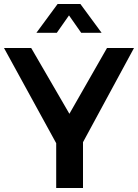

<svg xmlns="http://www.w3.org/2000/svg" viewBox="-21 -940 690 960"><path d="M263 -776 324 -863 385 -776H487L381 -920H267L161 -776ZM394 -229 649 -700H514L326 -371L135 -700H-1L260 -224V0H394Z"/></svg>

Font: Montserrat_SPRD_medium Medium
Style: Regular
Weight: 400
Designer: Julieta Ulanovsky edited by Nelly Hempel
Foundry: Julieta Ulanovsky
Version: Version 4.000;PS 004.000;hotconv 1.0.88;makeotf.lib2.5.64775